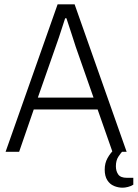

<svg xmlns="http://www.w3.org/2000/svg" viewBox="-20 -706 640 893"><path d="M6 0 248 -686H327L569 0H503L434 -197H137L69 0ZM156 -252H415L332 -489Q329 -499 324 -514Q319 -529 313 -548Q307 -567 300.5 -586Q294 -605 289 -621H283Q277 -603 269.5 -579.5Q262 -556 254 -532Q246 -508 239 -489ZM550 167Q530 167 510.5 159Q491 151 479 132Q467 113 467 83Q467 53 480 29.5Q493 6 512 -12H553V-6Q543 4 531 22Q519 40 519 67Q519 90 530 105.5Q541 121 570 121H600V153Q589 160 575 163.5Q561 167 550 167Z"/></svg>

Font: Archivo SemiCondensed ExtraLight
Style: Regular
Weight: 250
Width: 4
Designer: Hector Gatti
Foundry: Omnibus-Type
Version: Version 2.001